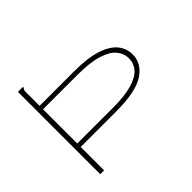

<svg xmlns="http://www.w3.org/2000/svg" viewBox="-139 -825 1027 1027"><g transform="rotate(-45 375.0 -311.5)"><path d="M95 0V-623H132Q133 -622 133 -620Q133 -617 128.5 -611.5Q124 -606 124 -597V-488H385Q487 -488 550 -467.5Q613 -447 642 -411.5Q671 -376 671 -331Q671 -262 606 -219.5Q541 -177 393 -177H124V0ZM124 -203H393Q483 -203 538 -219Q593 -235 617.5 -263.5Q642 -292 642 -329Q642 -367 617 -397Q592 -427 535 -444.5Q478 -462 382 -462H124Z"/></g></svg>

Font: Inconsolata ExtraExpanded ExtraLight
Style: Regular
Weight: 200
Width: 8
Monospace: yes
Designer: Raph Levien, Cyreal, Brenton Simpson
Foundry: Raph Levien, Cyreal, Google
Version: Version 3.100; ttfautohint (v1.8.4.7-5d5b)